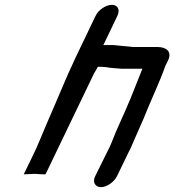

<svg xmlns="http://www.w3.org/2000/svg" viewBox="-20 -742 720 793"><path d="M442 -722C418 -722 387 -702 375 -677L293 -506C251 -418 214 -324 175 -236C154 -188 139 -147 116 -100L78 -22L124 -24C136 -23 151 -22 162 -22H168L368 -438C372 -445 380 -458 384 -466H399C411 -466 423 -464 435 -462L458 -460C467 -459 475 -459 482 -458H568C559 -434 547 -406 537 -380C515 -322 485 -257 458 -196C446 -168 438 -142 423 -115L373 -14C361 10 373 31 397 31C421 31 451 10 463 -14L511 -113C518 -126 524 -139 530 -154C544 -185 558 -219 573 -252C602 -326 639 -401 663 -470L674 -492C692 -530 666 -548 629 -548H528C523 -549 517 -549 510 -550L487 -552C471 -553 456 -556 442 -556H407L465 -677C477 -702 466 -722 442 -722Z"/></svg>

Font: Electronic
Style: BlkUltIt
Weight: 900
Version: Version 1.011